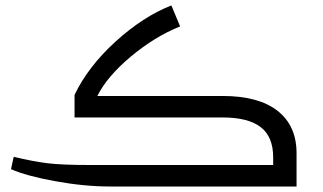

<svg xmlns="http://www.w3.org/2000/svg" viewBox="-20 -678 1173 698"><path d="M378.9 0Q286.6 0 180.7 -19.3Q74.7 -38.6 20 -63L29.8 -107.9Q99.1 -91.3 151.4 -84.7Q203.6 -78.1 311 -78.1H973.1V-106Q973.1 -181.2 927.5 -216.1Q881.8 -251 789.1 -251H251V-333Q299.8 -435.5 400.1 -526.9Q500.5 -618.2 603 -658.2L634.8 -582Q541.5 -544.4 455.1 -471.9Q368.7 -399.4 334 -329.1H789.1Q920.4 -329.1 989.3 -274.9Q1058.1 -220.7 1058.1 -121.1V0Z"/></svg>

Font: Droid Arabic Kufi
Style: Regular
Weight: 400
Designer: Pascal Zoghbi
Foundry: Irfont.ir
Version: Version 1.00 February 28, 2013, initial release